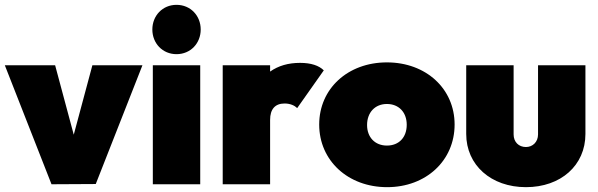

<svg xmlns="http://www.w3.org/2000/svg" viewBox="-23 -762 2475 794"><path d="M190 0 373 -1 566 -492H359L282 -205L205 -492H-3Z M609 0H805V-492H609ZM607 -640C607 -583 649 -538 707 -538C765 -538 807 -583 807 -640C807 -697 765 -742 707 -742C649 -742 607 -697 607 -640Z M898 0H1094V-266C1094 -310 1114 -334 1154 -334C1178 -334 1196 -325 1206 -315L1316 -471C1296 -491 1263 -502 1218 -502C1169 -502 1128 -490 1094 -466V-492H898Z M1578 12C1739 12 1857 -98 1857 -247C1857 -395 1739 -504 1577 -504C1415 -504 1297 -395 1297 -247C1297 -98 1416 12 1578 12ZM1495 -245C1495 -297 1528 -332 1577 -332C1626 -332 1659 -298 1659 -246C1659 -194 1627 -160 1577 -160C1528 -160 1495 -194 1495 -245Z M2152 12C2296 12 2398 -78 2398 -208V-492H2202V-206C2202 -175 2180 -154 2152 -154C2122 -154 2101 -175 2101 -206V-492H1905V-208C1905 -79 2008 12 2152 12Z"/></svg>

Font: MV Cash Black
Style: Regular
Weight: 900
Designer: Rodrigo Fuenzalida
Foundry: fragTYPE
Version: Version 1.100;Glyphs 3.1.2 (3151)